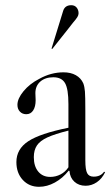

<svg xmlns="http://www.w3.org/2000/svg" viewBox="-20 -711 431 738"><path d="M43 -88Q43 -138 88.5 -168Q134 -198 243 -220V-311Q243 -369 230 -391.5Q217 -414 185 -414Q154 -414 135 -397.5Q116 -381 116 -353L117 -326Q117 -301 107.5 -286.5Q98 -272 81 -272Q66 -272 56.5 -282Q47 -292 47 -308Q47 -332 70.5 -360.5Q94 -389 131 -408Q176 -433 224 -433Q252 -433 271.5 -422Q291 -411 300 -391Q305 -378 306.5 -359Q308 -340 308 -286V-95Q308 -59 315 -45.5Q322 -32 340 -32Q367 -32 380 -51L384 -49Q372 -24 352 -10.5Q332 3 309 3Q283 3 266 -12.5Q249 -28 247 -54L244 -55Q221 -26 191 -9.5Q161 7 130 7Q92 7 67.5 -19.5Q43 -46 43 -88ZM243 -68V-209Q191 -196 162.5 -183Q134 -170 122 -152Q110 -134 110 -107Q110 -72 127 -51.5Q144 -31 173 -31Q194 -31 212.5 -40.5Q231 -50 243 -68ZM181 -523 246 -605 260 -623Q273 -638 277.5 -645.5Q282 -653 282 -660Q282 -673 274.5 -682Q267 -691 254 -691Q230 -691 223 -670L178 -524Z"/></svg>

Font: Libre Caslon Display
Style: Regular
Weight: 400
Designer: Pablo Impallari, Rodrigo Fuenzalida
Foundry: Pablo Impallari, Rodrigo Fuenzalida
Version: Version 1.100; ttfautohint (v1.6) -l 8 -r 50 -G 200 -x 14 -D